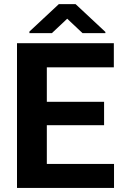

<svg xmlns="http://www.w3.org/2000/svg" viewBox="-20 -923 602 943"><path d="M497.6 -766.1V-760.3H385.3L310.1 -831.1L234.9 -760.3H124.5V-768.1L269 -902.8H351.1ZM491.2 -308.1H210V-117.7H540V0H63.5V-710.9H539.1V-592.3H210V-422.9H491.2Z"/></svg>

Font: TypoPRO Roboto
Style: Bold
Weight: 700
Designer: Google
Version: Version 2.136; 2016